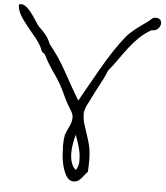

<svg xmlns="http://www.w3.org/2000/svg" viewBox="-65 -763 891 1031"><g transform="rotate(5 380.0 -248.0)"><path d="M732.4 -700.2Q752.9 -700.2 759.8 -689.5Q764.6 -681.6 764.6 -672.9Q764.6 -668.9 763.7 -665Q759.8 -651.4 748 -640.6Q737.3 -631.8 722.7 -631.8H716.8Q680.7 -611.3 652.3 -584Q624 -556.6 599.6 -524.9Q575.2 -493.2 552.2 -460Q529.3 -426.8 503.9 -396.5Q487.3 -355.5 465.3 -315.9Q443.4 -276.4 422.9 -233.4Q418 -222.7 412.1 -212.4Q406.2 -202.1 401.9 -191.4Q397.5 -180.7 394.5 -168Q392.6 -160.2 392.6 -151.4Q392.6 -145.5 393.6 -138.7Q394.5 -119.1 400.9 -98.6Q407.2 -78.1 414.6 -56.6Q421.9 -35.2 428.7 -13.2Q435.5 8.8 439.5 31.2Q444.3 60.5 444.3 91.8Q444.3 124 442.4 155.3Q434.6 163.1 426.8 173.3Q418.9 183.6 410.6 193.4Q402.3 203.1 391.6 209Q382.8 213.9 371.1 213.9H367.2Q342.8 211.9 327.6 184.6Q312.5 157.2 305.2 119.1Q297.9 81.1 297.9 39.1Q296.9 36.1 296.9 32.2Q296.9 -4.9 301.8 -31.2Q310.5 -54.7 322.8 -79.6Q335 -104.5 335 -128.9Q334 -147.5 318.8 -170.9Q303.7 -194.3 292 -216.8Q281.2 -239.3 271 -261.2Q260.7 -283.2 250 -301.8Q238.3 -322.3 226.1 -339.8Q213.9 -357.4 202.6 -374Q191.4 -390.6 181.2 -407.7Q170.9 -424.8 161.1 -445.3Q158.2 -453.1 150.9 -457.5Q143.6 -461.9 138.7 -468.8Q132.8 -487.3 122.6 -503.4Q112.3 -519.5 100.1 -535.2Q87.9 -550.8 75.2 -565.4Q62.5 -580.1 50.8 -595.7Q42 -607.4 32.7 -619.1Q23.4 -630.9 15.1 -644.5Q6.8 -658.2 1 -673.8Q-4.9 -689.5 -4.9 -707Q2 -710 8.8 -710Q17.6 -710 27.3 -704.1Q43.9 -693.4 59.1 -674.3Q74.2 -655.3 87.9 -633.8Q101.6 -612.3 112.3 -598.6Q132.8 -580.1 149.9 -559.6Q167 -539.1 177.7 -510.7Q230.5 -446.3 272 -370.6Q313.5 -294.9 357.4 -220.7Q378.9 -258.8 405.3 -305.7Q431.6 -352.5 460 -401.9Q488.3 -451.2 519.5 -499Q550.8 -546.9 583 -585.9Q591.8 -596.7 605.5 -608.9Q619.1 -621.1 633.8 -632.8Q648.4 -644.5 663.6 -654.8Q678.7 -665 690.4 -673.8Q702.1 -682.6 710.9 -691.4Q719.7 -700.2 732.4 -700.2ZM377 151.4Q389.6 133.8 391.6 109.4V96.7Q391.6 78.1 388.7 58.6Q383.8 32.2 375.5 7.3Q367.2 -17.6 360.4 -37.1Q354.5 -17.6 349.6 9.3Q344.7 36.1 344.7 62.5Q344.7 89.8 352.1 113.8Q359.4 137.7 377 151.4Z"/></g></svg>

Font: Crafty Girls
Style: Regular
Weight: 400
Designer: Crystal Kluge
Foundry: Font Diner, Inc DBA Tart Workshop
Version: Version 1.001